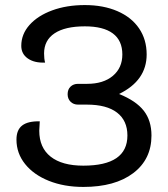

<svg xmlns="http://www.w3.org/2000/svg" viewBox="-20 -729 663 758"><path d="M45 -178Q45 -216 67.5 -233.5Q90 -251 137 -250Q135 -222 135 -213Q135 -146 180 -110.5Q225 -75 309 -75Q483 -75 483 -194Q483 -253 442 -284.5Q401 -316 323 -316H288Q270 -316 258.5 -327.5Q247 -339 247 -357Q247 -376 258.5 -387Q270 -398 288 -398H324Q388 -398 425.5 -429.5Q463 -461 463 -514Q463 -569 425.5 -597Q388 -625 315 -625Q237 -625 195.5 -597.5Q154 -570 154 -518Q154 -497 158 -482Q116 -480 90 -498Q64 -516 64 -548Q64 -594 96.5 -630.5Q129 -667 186 -688Q243 -709 315 -709Q388 -709 443.5 -685Q499 -661 529 -617Q559 -573 559 -514Q559 -411 450 -358Q517 -331 547.5 -292Q578 -253 578 -194Q578 -100 506 -45.5Q434 9 309 9Q233 9 173 -15Q113 -39 79 -81.5Q45 -124 45 -178Z"/></svg>

Font: K2D
Style: Regular
Weight: 400
Version: Version 1.000; ttfautohint (v1.6)